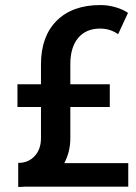

<svg xmlns="http://www.w3.org/2000/svg" viewBox="-20 -738 537 759"><path d="M487 -93V0H76Q68 1 52 1V-94Q92 -94 117 -121Q142 -148 142 -192V-315H49V-405H142V-484Q142 -594 204 -656Q266 -718 377 -718Q407 -718 436.5 -709.5Q466 -701 486 -687L447 -603Q415 -625 376 -625Q320 -625 289 -588Q258 -551 258 -484V-405H414V-315H258V-191Q258 -138 234 -93Z"/></svg>

Font: Akshar Medium
Style: Regular
Weight: 500
Designer: Tall Chai
Foundry: Tall Chai
Version: Version 1.000